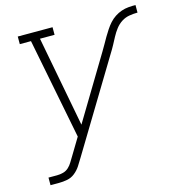

<svg xmlns="http://www.w3.org/2000/svg" viewBox="-109 -616 869 928"><g transform="rotate(-15 326.0 -152.5)"><path d="M30 215V177H73Q88 177 103.5 173Q119 169 131 158Q143 147 151 133Q159 119 168 105L218 22L119 -482H63V-520H237V-482H164L250 -29L439 -343Q449 -359 458 -375.5Q467 -392 476.5 -408Q486 -424 496.5 -440Q507 -456 519.5 -470Q532 -484 548 -494.5Q564 -505 581.5 -511Q599 -517 617 -518.5Q635 -520 652 -520V-482Q632 -482 611 -478.5Q590 -475 572 -463.5Q554 -452 540.5 -434.5Q527 -417 517 -398Q507 -379 497 -360.5Q487 -342 475 -323L204 125Q193 144 181 162Q169 180 152 193.5Q135 207 114 211Q93 215 73 215Z"/></g></svg>

Font: Iosevka Etoile XLtObl
Style: Regular
Weight: 200
Italic angle: -9°
Designer: Belleve Invis
Foundry: Belleve Invis
Version: Version 15.5.2; ttfautohint (v1.8.4)